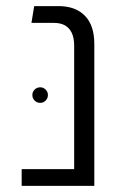

<svg xmlns="http://www.w3.org/2000/svg" viewBox="-20 -609 407 629"><path d="M223 0V-458Q223 -485 215 -501.5Q207 -518 192.5 -526Q178 -534 157 -534H83L92 -589H172Q227 -589 258 -557.5Q289 -526 289 -465V0ZM51 0V-55H254V0ZM112 -272Q101 -272 93.5 -279.5Q86 -287 86 -298Q86 -308 93.5 -315.5Q101 -323 112 -323Q122 -323 129.5 -315.5Q137 -308 137 -298Q137 -287 129.5 -279.5Q122 -272 112 -272Z"/></svg>

Font: Noto Sans Hebrew Thin Light
Style: Regular
Weight: 300
Version: Version 3.001